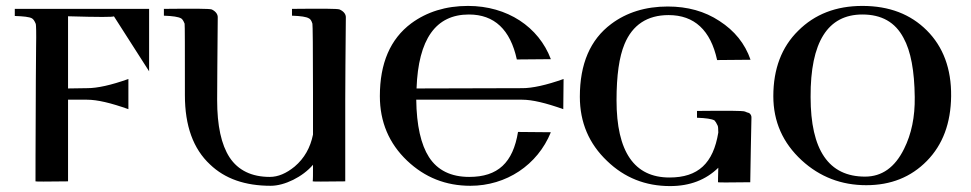

<svg xmlns="http://www.w3.org/2000/svg" viewBox="-20 -614 3282 649"><path d="M484 -584H30V-560C59 -559 79 -557 88 -552C93 -549 97 -543 101 -533C102 -529 103 -503 102 -456C101 -353 101 -301 101 -302C100 -118 100 -18 100 -1C100 0 137 0 210 -1V-277H274C309 -277 355 -266 414 -245V-347C355 -326 309 -316 275 -316L210 -315V-559C313 -556 365 -556 365 -559L484 -373Z M1149 -553C1150 -565 1143 -575 1128 -582C1121 -585 1067 -585 967 -584C967 -569 967 -561 967 -561C997 -560 1016 -557 1024 -552C1029 -550 1033 -544 1036 -534C1037 -531 1038 -453 1038 -300V-159C1029 -115 1009 -79 976 -51C948 -28 920 -16 892 -16C831 -16 785 -38 756 -82C728 -125 714 -189 714 -276C714 -331 715 -424 716 -553C717 -565 710 -575 696 -582C688 -585 634 -585 534 -584C534 -569 534 -561 534 -561C564 -560 583 -557 592 -552C596 -550 600 -544 604 -534C605 -531 605 -451 605 -292C605 -189 633 -111 690 -58C740 -10 808 14 895 14C942 14 1003 -16 1038 -57C1038 -26 1038 -7 1037 -1C1037 0 1074 0 1147 -1V-277C1147 -340 1148 -432 1149 -553Z M1885 -347C1826 -326 1779 -316 1746 -316L1388 -315C1394 -482 1453 -565 1565 -565C1651 -565 1705 -514 1727 -413L1842 -414C1801 -523 1695 -594 1562 -594C1487 -594 1423 -574 1370 -535C1299 -482 1264 -400 1264 -289C1264 -202 1295 -129 1356 -71C1416 -14 1487 14 1570 14C1691 14 1797 -56 1842 -167L1731 -168C1714 -64 1663 -16 1566 -16C1505 -16 1459 -38 1430 -83C1403 -125 1388 -190 1387 -277H1745C1779 -277 1825 -266 1884 -245L1885 -347Z M2520 -213C2521 -222 2518 -228 2512 -232C2507 -233 2503 -235 2498 -237C2491 -240 2437 -240 2336 -239C2336 -224 2336 -216 2336 -216C2366 -215 2386 -212 2395 -207C2398 -204 2402 -198 2406 -189C2407 -187 2408 -179 2408 -166C2391 -62 2340 -14 2243 -14C2124 -14 2064 -101 2064 -275C2064 -359 2073 -422 2091 -465C2118 -530 2168 -563 2240 -563C2327 -563 2382 -512 2404 -411L2517 -412C2498 -467 2463 -510 2412 -543C2362 -576 2304 -592 2237 -592C2162 -592 2098 -572 2046 -533C1975 -480 1940 -398 1940 -287C1940 -200 1971 -128 2032 -70C2091 -13 2162 15 2245 15C2312 15 2366 -6 2408 -47C2407 -18 2407 -2 2407 2C2407 3 2443 3 2516 2C2517 -83 2519 -155 2520 -213Z M3195 -289C3196 -382 3168 -456 3113 -511C3058 -566 2986 -594 2895 -594C2806 -594 2734 -566 2678 -510C2622 -455 2594 -381 2594 -289C2594 -203 2626 -131 2690 -72C2751 -16 2824 12 2908 12C2991 12 3059 -15 3113 -70C3167 -125 3194 -198 3195 -289ZM3072 -286C3073 -219 3061 -161 3036 -111C3005 -48 2961 -17 2904 -17C2781 -17 2720 -107 2720 -286C2719 -472 2778 -565 2895 -565C2960 -565 3006 -539 3034 -486C3059 -441 3071 -374 3072 -286Z"/></svg>

Font: GFS Nicefore
Style: Regular
Weight: 400
Designer: George Matthiopoulos
Foundry: George Matthiopoulos
Version: Version 1.0